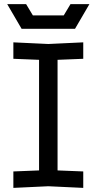

<svg xmlns="http://www.w3.org/2000/svg" viewBox="-20 -910 470 934"><path d="M45 4V-76L170 -81V-619L45 -624V-704L215 -696L385 -704V-624L260 -619V-81L385 -76V4L215 -4ZM323 -890H415L345 -770H85L15 -890H107L140 -835H290Z"/></svg>

Font: Tektur
Style: Regular
Weight: 400
Designer: Adam Jagosz
Foundry: Adam Jagosz
Version: Version 1.005;gftools[0.9.30]